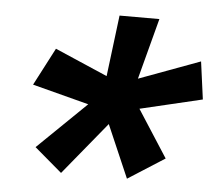

<svg xmlns="http://www.w3.org/2000/svg" viewBox="-43 -642 705 605"><g transform="rotate(5 310.0 -339.0)"><path d="M59 -353.5 237.5 -307 84 -158 171 -84 307.5 -250.5 379.5 -84 495.5 -158 399.5 -307 596 -353.5 580 -472.5 386.5 -401 437.5 -594H311.5L287.5 -400.5L121 -472.5Z"/></g></svg>

Font: Monaspace Neon SemiBold
Style: Italic
Weight: 600
Italic angle: -11°
Designer: Riley Cran & the Lettermatic Team
Foundry: Lettermatic
Version: Version 1.200 (Monaspace Neon)